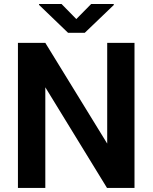

<svg xmlns="http://www.w3.org/2000/svg" viewBox="-20 -921 748 941"><path d="M639.2 -710.9V0H504.4L202.1 -493.2V0H67.9V-710.9H202.1L505.4 -217.3V-710.9ZM281.7 -901.4 354 -827.6 426.8 -901.4H537.6V-896.5L395.5 -760.3H313.5L171.4 -897V-901.4Z"/></svg>

Font: Vazirmatn RD UI FD SemiBold
Style: Regular
Weight: 600
Designer: Saber Rastikerdar
Foundry: Saber Rastikerdar
Version: Version 33.003